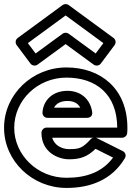

<svg xmlns="http://www.w3.org/2000/svg" viewBox="-22 -885 647 945"><path d="M115.1 -672.8 301 -809 486.9 -672.8 448.8 -621.8 315.8 -719.2C306.8 -725.7 294.2 -725 286.2 -719.2L153.2 -621.8ZM65.2 -698.2C53.9 -689.9 51.9 -673.9 60 -663L128 -572C135.2 -562.4 151.2 -558.4 162.8 -566.8L301 -668L439.2 -566.8C449 -559.7 465.5 -560.6 474 -572L542 -663C550.4 -674.3 547.7 -690.2 536.8 -698.2L315.8 -860.2C307.7 -866.1 295.2 -866.7 286.2 -860.2ZM436 -207C431.7 -205.7 427.7 -203.3 424.7 -200.1C384.3 -156.8 370.3 -151 318 -151C286.1 -151 246.3 -166.9 235.1 -207ZM450 -207H579C590.2 -207 601.6 -215.6 603.7 -227.9C605.3 -237.9 605 -248.7 605 -256C605 -450.2 472.1 -553 305 -553C137 -553 -2 -420.6 -2 -256C-2 -92.3 137 40 305 40C424.4 40 529 -0.1 592.5 -106.2C601.2 -120.8 593.6 -135.7 582.2 -141.4L454.2 -205.4C453.3 -205.8 451.4 -206.6 450 -207ZM555 -257H207C191.9 -257 182 -242.7 182 -232C182 -134.4 265.6 -101 318 -101C373.1 -101 408.6 -113.7 448.2 -152.5L534.5 -109.3C481.8 -38.5 404 -10 305 -10C163 -10 48 -121.7 48 -256C48 -391.4 163 -503 305 -503C449.9 -503 554.1 -422.1 555 -257ZM212 -305H407C416.8 -305 435.1 -310.8 431.7 -333.7C422 -399.5 372.9 -438 310 -438C237.6 -438 190.9 -391.7 187.1 -331.6C186.2 -318.7 195.5 -305 212 -305ZM244 -355C253.6 -373.3 273.2 -388 310 -388C341.4 -388 361.4 -376.5 373.2 -355Z"/></svg>

Font: Hussar Techniczny
Style: Bold 
Weight: 700
Foundry: Cannot Into Space Fonts
Version: Version 0.77